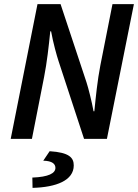

<svg xmlns="http://www.w3.org/2000/svg" viewBox="-20 -674 672 932"><path d="M32 0H135L194 -300C208 -371 217 -452 224 -522H228C238 -466 256 -402 264 -378L388 0H499L630 -654H526L467 -356C453 -284 445 -204 438 -134H434C426 -180 408 -250 400 -274L274 -654H162ZM138 238C253 235 338 202 338 129C338 92 317 66 221 60L190 106C234 107 249 122 249 141C249 167 216 185 137 188Z"/></svg>

Font: Source Sans Pro Semibold
Style: Italic
Weight: 600
Italic angle: -11°
Designer: Paul D. Hunt
Foundry: Adobe Systems Incorporated
Version: Version 3.006;hotconv 1.0.111;makeotfexe 2.5.65597